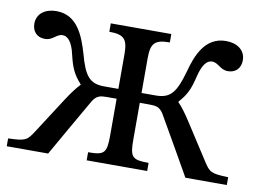

<svg xmlns="http://www.w3.org/2000/svg" viewBox="-62 -567 878 653"><g transform="rotate(10 377.0 -241.0)"><path d="M140 0C170 -54 218 -136 255 -201C268 -222 282 -224 303 -224H337V-97C337 -36 329 -28 273 -28V0H482V-28C425 -28 417 -36 417 -97V-224H451C472 -224 486 -222 499 -201C536 -136 584 -54 614 0H757V-27C696 -29 692 -33 670 -67C593 -185 575 -219 546 -249V-251C573 -281 582 -303 592 -345C603 -391 619 -405 635 -405C657 -405 666 -382 693 -382C722 -382 737 -402 737 -427C737 -463 707 -482 670 -482C597 -482 571 -413 556 -356C535 -282 517 -258 466 -258H417V-377C417 -429 429 -444 482 -444V-473H273V-444C325 -444 337 -429 337 -377V-258H288C237 -258 219 -282 199 -356C182 -413 157 -482 84 -482C47 -482 17 -463 17 -427C17 -402 32 -382 61 -382C89 -382 97 -405 119 -405C135 -405 152 -391 162 -345C172 -303 181 -281 208 -251V-249C179 -219 161 -185 84 -67C62 -33 58 -29 -3 -27V0Z"/></g></svg>

Font: STIX Two Text
Style: Regular
Weight: 400
Designer: Ross Mills, John Hudson & Paul Hanslow, Tiro Typeworks Ltd; with prior portions MicroPress Inc., and Coen Hoffman.
Foundry: Tiro Typeworks Ltd
Version: Version 2.13 b171